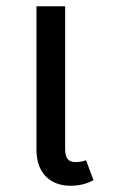

<svg xmlns="http://www.w3.org/2000/svg" viewBox="-20 -584 372 616"><path d="M280 -6Q247 12 207 12Q156 12 126.5 -18.5Q97 -49 97 -104V-564H189V-106Q189 -85 196.5 -74.5Q204 -64 222 -64Q241 -64 256 -70Z"/></svg>

Font: FiraGO
Style: Regular
Weight: 400
Designer: bBox Type
Foundry: bBox Type GmbH
Version: Version 1.001;April 20, 2020;FontCreator 12.0.0.2555 64-bit